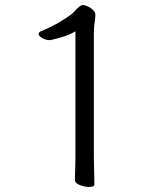

<svg xmlns="http://www.w3.org/2000/svg" viewBox="-20 -730 640 761"><path d="M279 -606Q257 -593 232 -585Q207 -577 184 -572Q182 -571 176 -571Q162 -571 147.5 -579Q133 -587 133 -595Q133 -603 144 -607Q179 -621 211 -639.5Q243 -658 265 -675Q269 -678 276.5 -686.5Q284 -695 293 -702.5Q302 -710 309 -710Q321 -710 339.5 -698Q358 -686 358 -671Q358 -659 355 -640.5Q352 -622 352 -600V-111Q352 -98 352.5 -76.5Q353 -55 353.5 -34Q354 -13 354 1Q354 11 333 11Q316 11 296.5 3.5Q277 -4 277 -17Q277 -25 277.5 -42Q278 -59 278.5 -77Q279 -95 279 -105Z"/></svg>

Font: QiushuiShotai
Style: Regular
Weight: 600
Designer: Fontworks Inc.
Foundry: Fontworks Inc.
Version: Version 1.250